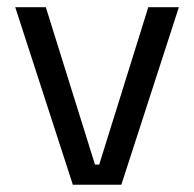

<svg xmlns="http://www.w3.org/2000/svg" viewBox="-20 -508 534 528"><path d="M252.8 -55.4 387.8 -488.2H471.9L313.7 0H180.3L21.9 -488.2H106L241.2 -55.4Z"/></svg>

Font: Anek Gurmukhi Medium
Style: Regular
Weight: 500
Designer: Sarang Kulkarni (Gurmukhi), Yesha Goshar (Latin)
Foundry: Ek Type
Version: Version 1.003